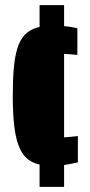

<svg xmlns="http://www.w3.org/2000/svg" viewBox="-20 -716 351 752"><path d="M179 -67Q134 -67 104.5 -82.5Q75 -98 59 -131.5Q43 -165 36.5 -216.5Q30 -268 30 -341Q30 -403 34 -448.5Q38 -494 48 -526.5Q58 -559 76 -578.5Q94 -598 122 -607Q150 -616 190 -616Q208 -616 223.5 -614.5Q239 -613 253.5 -611Q268 -609 283 -605V-501Q263 -503 248 -504Q233 -505 223 -505Q203 -505 191 -501Q179 -497 172.5 -481.5Q166 -466 163.5 -433Q161 -400 161 -342Q161 -283 163.5 -250Q166 -217 172.5 -201.5Q179 -186 191 -182Q203 -178 223 -178Q235 -178 250.5 -179.5Q266 -181 285 -183V-80Q268 -76 251.5 -73Q235 -70 217.5 -68.5Q200 -67 179 -67ZM135 16V-696H231V16Z"/></svg>

Font: Saira ExtraCondensed ExtraBold
Style: Regular
Weight: 800
Width: 2
Designer: Hector Gatti with collaboration of the Omnibus-Type team
Foundry: Omnibus-Type
Version: Version 1.101